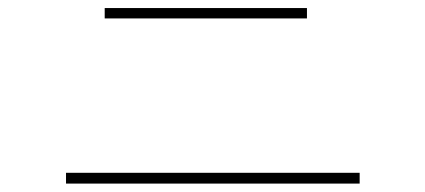

<svg xmlns="http://www.w3.org/2000/svg" viewBox="-20 -589 1040 470"><path d="M236.3 -543.9V-569.3H731.4V-543.9ZM141.6 -139.6V-166H860.4V-139.6Z"/></svg>

Font: Gothic A1 Thin
Style: Regular
Weight: 250
Designer: HanYang I&C Co.,Ltd.
Foundry: HanYang I&C Co.,Ltd.
Version: Version 2.50